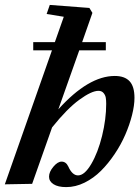

<svg xmlns="http://www.w3.org/2000/svg" viewBox="-21 -745 565 776"><path d="M-1.5 0 189 -541.5H113.3V-574.7H200.7L236.8 -677.2L167.5 -688.5L180.2 -725.1L340.3 -712.9L352.5 -692.9L311 -574.7H406.7V-541.5H299.3L214.8 -303.2Q336.4 -438 442.9 -438Q482.9 -438 502.7 -416.7Q522.5 -395.5 522.5 -349.6Q522.5 -318.8 512.7 -280Q502.9 -241.2 485.6 -201.2Q468.3 -161.1 442.6 -122.8Q417 -84.5 387.2 -54.7Q357.4 -24.9 320.8 -6.8Q284.2 11.2 246.6 11.2Q213.4 11.2 195.3 -0.5Q177.2 -12.2 177.2 -30.8Q177.2 -50.3 194.6 -71Q211.9 -91.8 228 -91.8Q245.6 -91.8 254.9 -72.3Q271 -36.1 294.4 -36.1Q320.8 -36.1 347.9 -82.3Q375 -128.4 391.6 -196Q408.2 -263.7 408.2 -325.2Q408.2 -339.8 406.5 -350.1Q404.8 -360.4 397.5 -369.1Q390.1 -377.9 377 -377.9Q349.1 -377.9 299.6 -341.8Q250 -305.7 189.5 -230L108.9 -2Z"/></svg>

Font: Elstob 14pt
Style: Bold Italic
Weight: 700
Italic angle: -20°
Designer: Peter S. Baker
Version: Version 1.015